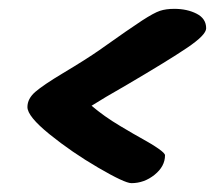

<svg xmlns="http://www.w3.org/2000/svg" viewBox="-20 -492 486 434"><path d="M268 -301Q212 -269 187 -253Q215 -229 252 -207Q289 -185 295 -182Q353 -150 353 -141Q353 -116 329.5 -97Q306 -78 277 -78Q262 -78 202 -113Q142 -148 92 -188.5Q42 -229 42 -250Q42 -269 60 -284.5Q78 -300 123 -327Q175 -358 205 -379Q274 -428 301 -445.5Q328 -463 341.5 -467.5Q355 -472 374 -472Q403 -472 424.5 -461Q446 -450 446 -428Q446 -413 403 -384Q360 -355 268 -301Z"/></svg>

Font: Sriracha
Style: Regular
Weight: 400
Designer: Suppakit Chalermlarp
Version: Version 1.002g